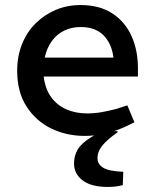

<svg xmlns="http://www.w3.org/2000/svg" viewBox="-20 -531 605 760"><path d="M316 7Q243 7 182.5 -22.5Q122 -52 85 -109.5Q48 -167 48 -251Q48 -308 67 -356Q86 -404 121 -438.5Q156 -473 201 -492Q246 -511 299 -511Q374 -511 424.5 -478Q475 -445 500.5 -388.5Q526 -332 526 -261V-228H153Q159 -179 182.5 -146.5Q206 -114 243 -98Q280 -82 325 -82Q353 -82 382 -87Q411 -92 441 -100L484 -114L512 -47L473 -28Q435 -11 394.5 -2Q354 7 316 7ZM157 -303H429Q422 -359 389.5 -391.5Q357 -424 299 -424Q263 -424 233.5 -409.5Q204 -395 184.5 -367.5Q165 -340 157 -303ZM407 209Q341 209 307 183Q273 157 273 116Q273 86 287.5 61Q302 36 341 12L380 -12H445V-7Q406 20 386 44Q366 68 366 95Q366 120 389.5 133.5Q413 147 468 149L466 202Q457 204 442.5 206.5Q428 209 407 209Z"/></svg>

Font: REM
Style: Regular
Weight: 400
Designer: Octavio Pardo
Foundry: Ashler Design
Version: Version 1.005;gftools[0.9.28]